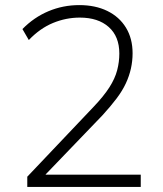

<svg xmlns="http://www.w3.org/2000/svg" viewBox="-20 -733 640 753"><path d="M87 0V-40L347 -314Q387 -356 409 -390.5Q431 -425 439.5 -457.5Q448 -490 448 -523Q448 -590 406.5 -627Q365 -664 293 -664Q239 -664 188 -643Q137 -622 93 -576L68 -619Q113 -665 170 -689Q227 -713 291 -713Q354 -713 401 -690Q448 -667 474 -624.5Q500 -582 500 -524Q500 -494 493.5 -464.5Q487 -435 473.5 -406Q460 -377 437 -346.5Q414 -316 382 -281L159 -49V-48H532V0Z"/></svg>

Font: Nunito Sans 7pt ExtraLight
Style: Regular
Weight: 250
Designer: Vernon Adams
Foundry: Vernon Adams
Version: Version 3.101;gftools[0.9.27]